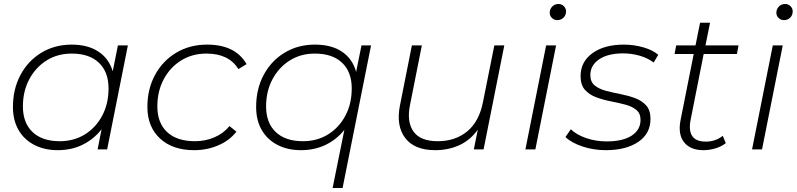

<svg xmlns="http://www.w3.org/2000/svg" viewBox="-20 -750 4004 964"><path d="M270 4Q203 4 152 -22.5Q101 -49 73 -97.5Q45 -146 45 -213Q45 -303 83 -374Q121 -445 188 -485.5Q255 -526 340 -526Q421 -526 474 -491Q527 -456 546 -392L572 -522H622L518 0H470L490 -101Q452 -52 396 -24Q340 4 270 4ZM280 -41Q351 -41 406 -75Q461 -109 493 -169Q525 -229 525 -306Q525 -389 476.5 -435Q428 -481 340 -481Q269 -481 214 -446.5Q159 -412 127 -352Q95 -292 95 -216Q95 -133 143.5 -87Q192 -41 280 -41Z M955 4Q846 4 783 -55Q720 -114 720 -213Q720 -303 758.5 -374Q797 -445 865 -485.5Q933 -526 1020 -526Q1162 -526 1218 -428L1177 -403Q1129 -481 1017 -481Q945 -481 889.5 -446.5Q834 -412 802 -352Q770 -292 770 -216Q770 -133 819 -87Q868 -41 959 -41Q1011 -41 1056.5 -60.5Q1102 -80 1132 -117L1167 -89Q1133 -45 1076.5 -20.5Q1020 4 955 4Z M1491 4Q1424 4 1373 -22.5Q1322 -49 1294 -97.5Q1266 -146 1266 -213Q1266 -303 1304 -374Q1342 -445 1409 -485.5Q1476 -526 1561 -526Q1644 -526 1697 -490.5Q1750 -455 1768 -389L1795 -522H1843L1700 194H1650L1709 -98Q1671 -50 1615.5 -23Q1560 4 1491 4ZM1501 -41Q1572 -41 1627 -75Q1682 -109 1714 -169Q1746 -229 1746 -306Q1746 -389 1697.5 -435Q1649 -481 1561 -481Q1490 -481 1435 -446.5Q1380 -412 1348 -352Q1316 -292 1316 -216Q1316 -133 1364.5 -87Q1413 -41 1501 -41Z M2165 4Q2061 4 2014.5 -57Q1968 -118 1988 -220L2048 -522H2098L2038 -220Q2022 -137 2056.5 -89Q2091 -41 2178 -41Q2266 -41 2326 -90.5Q2386 -140 2405 -238L2462 -522H2512L2408 0H2359L2379 -99Q2341 -46 2286 -21Q2231 4 2165 4Z M2618 0 2722 -522H2772L2668 0ZM2778 -649Q2762 -649 2751 -660Q2740 -671 2740 -686Q2740 -704 2752.5 -717Q2765 -730 2784 -730Q2800 -730 2811 -719Q2822 -708 2822 -693Q2822 -674 2809.5 -661.5Q2797 -649 2778 -649Z M3022 4Q2960 4 2904.5 -14.5Q2849 -33 2819 -62L2846 -101Q2875 -73 2923.5 -56.5Q2972 -40 3026 -40Q3107 -40 3151.5 -69Q3196 -98 3196 -148Q3196 -181 3174.5 -198.5Q3153 -216 3118.5 -225Q3084 -234 3045.5 -241.5Q3007 -249 2972.5 -262Q2938 -275 2916.5 -299.5Q2895 -324 2895 -368Q2895 -440 2954.5 -483Q3014 -526 3113 -526Q3162 -526 3209.5 -512.5Q3257 -499 3285 -475L3262 -436Q3232 -459 3191 -470.5Q3150 -482 3109 -482Q3032 -482 2988 -452Q2944 -422 2944 -373Q2944 -339 2966 -321Q2988 -303 3022.5 -294Q3057 -285 3095.5 -277.5Q3134 -270 3168 -257.5Q3202 -245 3224 -221Q3246 -197 3246 -153Q3246 -79 3184.5 -37.5Q3123 4 3022 4Z M3512 4Q3446 4 3414.5 -36Q3383 -76 3397 -147L3463 -479H3367L3375 -522H3472L3495 -636H3545L3522 -522H3688L3680 -479H3513L3448 -151Q3425 -39 3524 -39Q3572 -39 3609 -68L3624 -31Q3600 -13 3570.5 -4.5Q3541 4 3512 4Z M3756 0 3860 -522H3910L3806 0ZM3916 -649Q3900 -649 3889 -660Q3878 -671 3878 -686Q3878 -704 3890.5 -717Q3903 -730 3922 -730Q3938 -730 3949 -719Q3960 -708 3960 -693Q3960 -674 3947.5 -661.5Q3935 -649 3916 -649Z"/></svg>

Font: Montserrat Light
Style: Italic
Weight: 300
Italic angle: -11.3°
Designer: Julieta Ulanovsky
Foundry: Julieta Ulanovsky
Version: Version 9.000; ttfautohint (v1.8.4.7-5d5b)